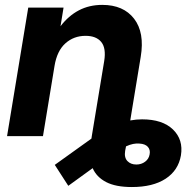

<svg xmlns="http://www.w3.org/2000/svg" viewBox="-20 -546 782 770"><path d="M508.8 204.1Q443.8 204.1 405.5 184.1Q367.2 164.1 351.6 128.4L253.9 199.2L199.7 115.2L346.7 9.8L348.1 0L397.9 -301.3Q406.2 -353 386 -377.7Q365.7 -402.3 323.2 -402.3Q275.9 -402.3 242.2 -372.1Q208.5 -341.8 198.7 -281.7L152.3 0H8.3L93.3 -515.6H234.9L222.7 -440.9Q254.9 -482.9 296.4 -504.6Q337.9 -526.4 390.1 -526.4Q475.1 -526.4 517.8 -470.9Q560.5 -415.5 544.4 -318.4L509.3 -105.5L502.4 -63Q526.9 -67.4 549.8 -67.4Q631.8 -67.4 673.8 -26.6Q715.8 14.2 705.6 77.1Q695.3 137.2 644.3 170.7Q593.3 204.1 508.8 204.1ZM485.4 41 481.9 59.1Q477.5 85.9 491 99.9Q504.4 113.8 526.9 113.8Q546.9 113.8 562 102.5Q577.1 91.3 580.1 72.8Q583.5 54.7 573 43Q562.5 31.2 539.6 29.8Q514.6 27.3 485.4 41Z"/></svg>

Font: Inter Display
Style: Bold Italic
Weight: 700
Italic angle: -9.39999°
Designer: Rasmus Andersson
Foundry: rsms
Version: Version 4.000;git-a52131595